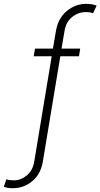

<svg xmlns="http://www.w3.org/2000/svg" viewBox="-122 -780 525 1004"><path d="M297.4 -525.9 291 -485.8H193.4L102.1 64.5Q91.3 130.4 46.6 167.5Q2 204.6 -56.2 204.1Q-81.1 204.6 -102.1 196.8L-88.9 157.7Q-81.1 160.6 -69.8 161.9Q-58.6 163.1 -49.3 163.1Q-12.7 163.1 18.6 137Q49.8 110.8 57.1 64.5L148.4 -485.8H54.2L61 -525.9H154.8L170.4 -617.2Q181.6 -684.6 227.1 -722.2Q272.5 -759.8 327.6 -759.8Q360.8 -759.8 383.3 -750.5L364.3 -710.4Q356.9 -713.4 348.4 -715.1Q339.8 -716.8 328.1 -716.8Q287.1 -716.8 254.9 -690.9Q222.7 -665 215.3 -617.2L199.7 -525.9Z"/></svg>

Font: Inter Display Extra Light
Style: Italic
Weight: 200
Italic angle: -9.39999°
Designer: Rasmus Andersson
Foundry: rsms
Version: Version 4.000;git-4fc901f